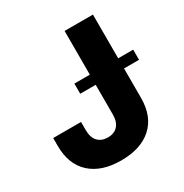

<svg xmlns="http://www.w3.org/2000/svg" viewBox="-170 -863 968 1008"><g transform="rotate(-30 314.5 -359.0)"><path d="M278.3 10.3Q159.2 10.3 92.8 -50.5Q26.4 -111.3 26.4 -223.6V-270.5H195.3V-221.2Q195.3 -176.3 217.3 -152.8Q239.3 -129.4 277.8 -129.4Q315.9 -129.4 337.6 -152.8Q359.4 -176.3 359.4 -221.7V-727.5H531.2V-222.7Q531.2 -110.8 464.6 -50.3Q397.9 10.3 278.3 10.3ZM265.6 -400.9V-462.4H622.1V-400.9Z"/></g></svg>

Font: Inter 20pt ExtraBold
Style: Regular
Weight: 800
Version: Version 4.001;git-66647c0bb